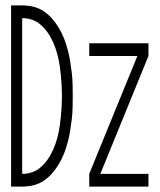

<svg xmlns="http://www.w3.org/2000/svg" viewBox="-20 -690 590 710"><path d="M21 0V-670H62Q83 -670 104 -665Q125 -660 143 -647.5Q161 -635 174.5 -619Q188 -603 199 -584.5Q210 -566 217.5 -546Q225 -526 230.5 -505.5Q236 -485 239.5 -463.5Q243 -442 245.5 -420.5Q248 -399 248.5 -377.5Q249 -356 249 -335Q249 -314 248.5 -292.5Q248 -271 245.5 -249.5Q243 -228 239.5 -206.5Q236 -185 230.5 -164.5Q225 -144 217.5 -124Q210 -104 199 -85.5Q188 -67 174.5 -51Q161 -35 143 -22.5Q125 -10 104 -5Q83 0 62 0ZM62 -47Q80 -47 97 -52.5Q114 -58 128 -69.5Q142 -81 152.5 -95Q163 -109 171 -125Q179 -141 185 -158Q191 -175 195 -192.5Q199 -210 201.5 -228Q204 -246 205.5 -263.5Q207 -281 208 -299Q209 -317 209 -335Q209 -353 208 -371Q207 -389 205.5 -406.5Q204 -424 201.5 -442Q199 -460 195 -477.5Q191 -495 185 -512Q179 -529 171 -545Q163 -561 152.5 -575Q142 -589 128 -600.5Q114 -612 97 -617.5Q80 -623 62 -623ZM310 0V-47L488 -483H310V-530H529V-483L351 -47H529V0Z"/></svg>

Font: Lode Dark
Style: Regular
Weight: 400
Monospace: yes
Designer: Belleve Invis
Foundry: Belleve Invis
Version: Version 29.2.0; ttfautohint (v1.8.3)